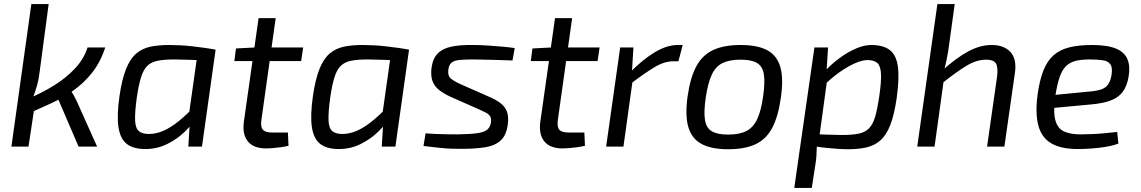

<svg xmlns="http://www.w3.org/2000/svg" viewBox="-20 -720 5605 943"><path d="M219 -700 174 -362Q170 -328 161.5 -298.5Q153 -269 140 -236Q142 -226 145 -217Q148 -208 150 -199L120 0H36L134 -700ZM497 -487Q473 -414 432 -362.5Q391 -311 339.5 -275Q288 -239 233 -213.5Q178 -188 128 -166L122 -237Q187 -264 246.5 -301Q306 -338 349.5 -385Q393 -432 410 -487ZM322 -284Q333 -268 343 -250Q353 -232 361 -214L457 0H366L255 -258Z M810 -499Q836 -499 865.5 -497.5Q895 -496 925 -492.5Q955 -489 984.5 -485Q1014 -481 1039 -476L1001 -423Q946 -425 902.5 -426.5Q859 -428 836 -428Q786 -428 754 -421.5Q722 -415 703 -396Q684 -377 672.5 -340Q661 -303 652 -242Q642 -169 643.5 -130Q645 -91 661.5 -76.5Q678 -62 711 -62Q747 -62 782.5 -77.5Q818 -93 856 -123.5Q894 -154 935 -197L952 -156Q927 -111 887.5 -73Q848 -35 799 -11.5Q750 12 694 12Q636 12 603.5 -12.5Q571 -37 562 -94.5Q553 -152 567 -249Q579 -331 599 -381Q619 -431 648.5 -456.5Q678 -482 718 -490.5Q758 -499 810 -499ZM953 -476H1039L972 0H905L912 -115L903 -123Z M1334 -631 1264 -132Q1259 -97 1271 -83Q1283 -69 1318 -69H1394L1397 -4Q1381 0 1359.5 3Q1338 6 1318.5 7.5Q1299 9 1288 9Q1225 9 1197 -26Q1169 -61 1178 -124L1250 -631ZM1469 -487 1459 -420H1131L1139 -482L1235 -487Z M1760 -499Q1786 -499 1815.5 -497.5Q1845 -496 1875 -492.5Q1905 -489 1934.5 -485Q1964 -481 1989 -476L1951 -423Q1896 -425 1852.5 -426.5Q1809 -428 1786 -428Q1736 -428 1704 -421.5Q1672 -415 1653 -396Q1634 -377 1622.5 -340Q1611 -303 1602 -242Q1592 -169 1593.5 -130Q1595 -91 1611.5 -76.5Q1628 -62 1661 -62Q1697 -62 1732.5 -77.5Q1768 -93 1806 -123.5Q1844 -154 1885 -197L1902 -156Q1877 -111 1837.5 -73Q1798 -35 1749 -11.5Q1700 12 1644 12Q1586 12 1553.5 -12.5Q1521 -37 1512 -94.5Q1503 -152 1517 -249Q1529 -331 1549 -381Q1569 -431 1598.5 -456.5Q1628 -482 1668 -490.5Q1708 -499 1760 -499ZM1903 -476H1989L1922 0H1855L1862 -115L1853 -123Z M2303 -499Q2337 -499 2374 -496.5Q2411 -494 2445.5 -491Q2480 -488 2508 -484L2497 -423Q2451 -425 2405 -426Q2359 -427 2305 -428Q2263 -428 2237 -425.5Q2211 -423 2198 -412.5Q2185 -402 2182 -378Q2178 -348 2194 -334.5Q2210 -321 2241 -307L2377 -247Q2415 -231 2438 -213.5Q2461 -196 2470 -171.5Q2479 -147 2474 -109Q2467 -55 2438.5 -29.5Q2410 -4 2362 3.5Q2314 11 2246 11Q2199 11 2171.5 9Q2144 7 2120 4Q2096 1 2060 -3L2070 -65Q2094 -63 2121 -62Q2148 -61 2175 -60.5Q2202 -60 2226 -60Q2288 -61 2322 -65.5Q2356 -70 2371.5 -82Q2387 -94 2391 -117Q2394 -138 2387 -149Q2380 -160 2365 -167.5Q2350 -175 2328 -185L2192 -245Q2158 -261 2135.5 -279Q2113 -297 2104 -322.5Q2095 -348 2099 -384Q2105 -432 2129.5 -457Q2154 -482 2197.5 -491Q2241 -500 2303 -499Z M2790 -631 2720 -132Q2715 -97 2727 -83Q2739 -69 2774 -69H2850L2853 -4Q2837 0 2815.5 3Q2794 6 2774.5 7.5Q2755 9 2744 9Q2681 9 2653 -26Q2625 -61 2634 -124L2706 -631ZM2925 -487 2915 -420H2587L2595 -482L2691 -487Z M3091 -487 3083 -353 3089 -338 3042 0H2957L3026 -487ZM3333 -499 3312 -419H3287Q3243 -419 3195.5 -390.5Q3148 -362 3079 -310L3075 -365Q3138 -429 3197 -464Q3256 -499 3308 -499Z M3618 -499Q3700 -499 3748 -473.5Q3796 -448 3812.5 -391Q3829 -334 3815 -239Q3802 -147 3772.5 -91.5Q3743 -36 3690.5 -11.5Q3638 13 3556 13Q3475 13 3426.5 -12.5Q3378 -38 3361 -95Q3344 -152 3357 -246Q3370 -338 3399.5 -393.5Q3429 -449 3482 -474Q3535 -499 3618 -499ZM3618 -427Q3564 -427 3530 -411Q3496 -395 3476.5 -354.5Q3457 -314 3446 -239Q3436 -170 3442.5 -130.5Q3449 -91 3476.5 -75Q3504 -59 3556 -59Q3611 -59 3645 -76Q3679 -93 3698.5 -134Q3718 -175 3728 -246Q3738 -317 3731.5 -356Q3725 -395 3697.5 -411Q3670 -427 3618 -427Z M4259 -499Q4316 -499 4348.5 -475.5Q4381 -452 4389.5 -395.5Q4398 -339 4384 -238Q4372 -156 4352.5 -106Q4333 -56 4304 -30.5Q4275 -5 4235.5 4Q4196 13 4146 13Q4122 13 4093.5 11Q4065 9 4036 6Q4007 3 3979 -1.5Q3951 -6 3927 -11L3950 -62Q4006 -60 4049.5 -58.5Q4093 -57 4115 -57Q4165 -57 4197 -63.5Q4229 -70 4248 -89.5Q4267 -109 4278 -146Q4289 -183 4298 -244Q4309 -318 4307 -357Q4305 -396 4289 -410.5Q4273 -425 4240 -425Q4215 -425 4178.5 -409Q4142 -393 4100 -363Q4058 -333 4016 -290L4000 -330Q4019 -359 4049 -388.5Q4079 -418 4115 -443Q4151 -468 4188.5 -483.5Q4226 -499 4259 -499ZM4047 -487 4040 -377 4048 -369 4001 -25 3992 -8Q3991 18 3990 41.5Q3989 65 3984 93L3967 203H3881L3980 -487Z M4850 -499Q4911 -499 4942.5 -465Q4974 -431 4965 -364L4913 0H4828L4877 -343Q4883 -391 4871 -409Q4859 -427 4824 -427Q4776 -427 4726 -396.5Q4676 -366 4607 -311L4608 -374Q4677 -436 4735.5 -467.5Q4794 -499 4850 -499ZM4669 -700 4642 -504Q4637 -464 4628.5 -423.5Q4620 -383 4612 -360L4618 -346L4570 0H4485L4584 -700Z M5342 -499Q5419 -499 5461 -481.5Q5503 -464 5517.5 -429Q5532 -394 5523 -343Q5515 -296 5493.5 -268Q5472 -240 5434 -226Q5396 -212 5338 -207L5101 -185L5110 -249L5337 -271Q5370 -274 5390.5 -281.5Q5411 -289 5422.5 -305.5Q5434 -322 5439 -350Q5445 -387 5434 -403.5Q5423 -420 5397 -424Q5371 -428 5331 -428Q5291 -428 5263 -421Q5235 -414 5216 -395.5Q5197 -377 5185 -343Q5173 -309 5164 -254Q5152 -173 5163 -131Q5174 -89 5205.5 -74.5Q5237 -60 5288 -60Q5315 -60 5346.5 -61.5Q5378 -63 5409 -66Q5440 -69 5467 -72L5473 -15Q5448 -5 5412 1Q5376 7 5339.5 9.5Q5303 12 5274 12Q5190 12 5142.5 -16.5Q5095 -45 5079.5 -104.5Q5064 -164 5076 -255Q5086 -327 5105 -374.5Q5124 -422 5155 -449Q5186 -476 5232 -487.5Q5278 -499 5342 -499Z"/></svg>

Font: Exo 2
Style: Italic
Weight: 400
Italic angle: -8°
Designer: Natanael Gama
Foundry: Natanael Gama
Version: Version 2.010